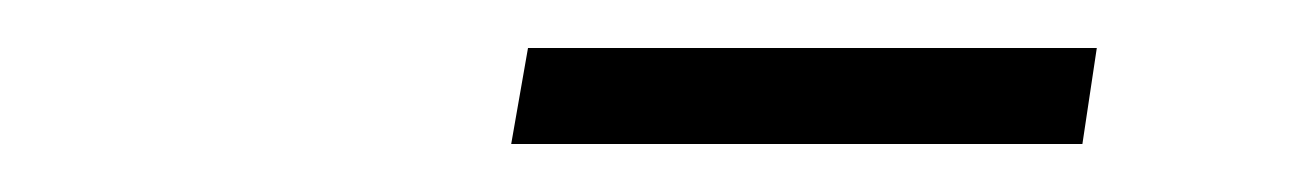

<svg xmlns="http://www.w3.org/2000/svg" viewBox="-20 -695 540 80"><path d="M193 -635 200 -675H437L431 -635Z"/></svg>

Font: Nunito Sans 10pt Condensed ExtraLight
Style: Italic
Weight: 250
Width: 3
Italic angle: -9°
Designer: Vernon Adams
Foundry: Vernon Adams
Version: Version 3.101;gftools[0.9.27]